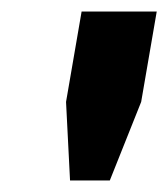

<svg xmlns="http://www.w3.org/2000/svg" viewBox="-20 -707 291 332"><path d="M101.1 -395 94.2 -530.8 121.1 -687H251L224.1 -530.8L169.9 -395Z"/></svg>

Font: Archivo Expanded SemiBold
Style: Italic
Weight: 600
Width: 7
Italic angle: -10°
Designer: Hector Gatti
Foundry: Omnibus-Type
Version: Version 2.001